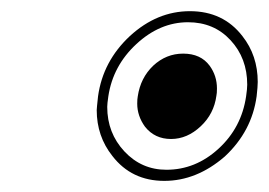

<svg xmlns="http://www.w3.org/2000/svg" viewBox="-20 -779 486 347"><path d="M154.8 -580.1Q154.8 -583 157.2 -605Q166 -668.5 214.8 -713.9Q263.7 -758.8 323.2 -758.8Q383.3 -758.8 418 -713.9Q445.8 -678.7 445.8 -630.9Q445.8 -622.6 443.8 -605Q435.1 -541.5 386.2 -496.1Q335.4 -452.1 276.9 -452.1Q217.8 -452.1 183.1 -497.1Q154.8 -532.7 154.8 -580.1ZM173.8 -585.9Q173.8 -538.6 204.8 -505.4Q235.8 -472.2 280.8 -472.2Q333.5 -472.2 375 -510.3Q416.5 -548.3 424.8 -605Q426.8 -618.7 426.8 -626Q426.8 -673.8 396.7 -706.3Q366.7 -738.8 319.8 -738.8Q269 -738.8 226.6 -699.5Q184.1 -660.2 175.8 -605Q173.8 -591.3 173.8 -585.9ZM228 -591.8Q228 -600.1 229 -605Q233.9 -638.2 256.8 -660.2Q280.3 -682.1 311 -682.1Q342.8 -682.1 358.9 -660.2Q372.1 -642.1 372.1 -619.1Q372.1 -609.9 371.1 -606Q366.7 -573.2 342.8 -550.8Q318.4 -527.8 289.1 -527.8Q259.8 -527.8 242.2 -549.8Q228 -569.3 228 -591.8Z"/></svg>

Font: Hjet
Style: Italic
Weight: 400
Designer: T. Christopher White
Version: Version 1.2